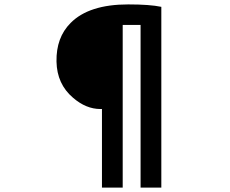

<svg xmlns="http://www.w3.org/2000/svg" viewBox="-20 -794 1040 870"><path d="M442 -300H435Q370 -300 311 -351Q238 -413 236 -515Q234 -624 300 -690Q383 -774 561 -774Q659 -774 711 -763V56H617V-681H536V56H442Z"/></svg>

Font: Noto Sans Tobesmart edit
Style: Bold
Weight: 700
Designer: Ryoko NISHIZUKA  (kana & ideographs); Paul D. Hunt (Latin, Greek & Cyrillic); Wenlong ZHANG  (bopomofo); Sandoll Communi
Foundry: Adobe Systems Incorporated
Version: Version 1.005 Oct 7, 2021